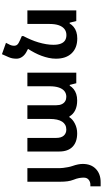

<svg xmlns="http://www.w3.org/2000/svg" viewBox="437 -1237 1049 1963"><g transform="rotate(-90 961.5 -255.5)"><path d="M85 -167V-500H224V-167ZM85 -167H224Q224 -156 226.5 -133.5Q229 -111 234 -85Q239 -59 246 -39Q257 -8 262 18Q267 44 267 66Q267 151 216 200Q165 249 81 249H38V144H55Q84 144 105.5 126.5Q127 109 127 76Q127 53 122.5 28Q118 3 105 -29Q94 -57 89.5 -90Q85 -123 85 -167Z M580 9Q491 9 442.5 -38Q394 -85 394 -174V-500H533V-205Q533 -154 556.5 -128Q580 -102 618 -102Q671 -102 699 -144.5Q727 -187 727 -272V-500H867V-205Q867 -171 878 -148Q889 -125 908.5 -113.5Q928 -102 953 -102Q987 -102 1011 -121Q1035 -140 1048 -178Q1061 -216 1061 -272V-500H1200V0H1092L1075 -67H1067Q1054 -45 1032.5 -27.5Q1011 -10 982 -0.5Q953 9 915 9Q858 9 816.5 -11Q775 -31 752 -71H745Q724 -37 678.5 -14Q633 9 580 9Z M1444 -495 1574 -557V-541Q1554 -503 1537.5 -464Q1521 -425 1509.5 -386Q1498 -347 1491.5 -308.5Q1485 -270 1485 -234Q1485 -187 1497 -157.5Q1509 -128 1531 -114.5Q1553 -101 1584 -101Q1620 -101 1645.5 -120.5Q1671 -140 1684.5 -178Q1698 -216 1698 -272V-500H1837V0H1728L1711 -68H1703Q1690 -45 1668 -27Q1646 -9 1616.5 0.5Q1587 10 1550 10Q1453 10 1398 -47.5Q1343 -105 1343 -208Q1343 -245 1351 -282Q1359 -319 1372.5 -355.5Q1386 -392 1404.5 -427Q1423 -462 1444 -495ZM1574 -557 1446 -492 1410 -511Q1379 -528 1361 -554.5Q1343 -581 1343 -611Q1343 -634 1346.5 -652.5Q1350 -671 1358 -690L1389 -760L1505 -719L1484 -677Q1480 -668 1477.5 -657.5Q1475 -647 1475 -636Q1475 -617 1486.5 -603.5Q1498 -590 1531 -576Z"/></g></svg>

Font: Noto Sans Armenian
Style: Bold
Weight: 700
Version: Version 2.007